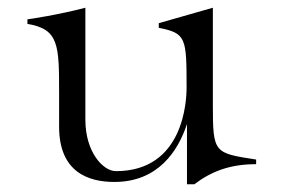

<svg xmlns="http://www.w3.org/2000/svg" viewBox="-20 -474 736 497"><path d="M464 3H483C528 -31 576 -49 643 -49V-61C534 -78 531 -77 531 -203V-454L391 -414V-402C462 -388 463 -376 463 -247C463 -214 456 -31 280 -31C247 -31 201 -80 201 -164V-454C133 -436 54 -424 51 -424V-412C133 -399 133 -356 133 -232V-146C133 -29 208 -3 276 -3C389 -3 441 -83 464 -153Z"/></svg>

Font: Cantique Normal
Style: Regular
Weight: 400
Designer: Sébastien Hayez
Foundry: Sébastien Hayez & Ariel Martín Pérez
Version: Version 1.000;hotconv 1.0.109;makeotfexe 2.5.65596